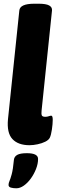

<svg xmlns="http://www.w3.org/2000/svg" viewBox="-20 -774 321 1034"><path d="M139 8Q78 8 47 -25Q16 -58 23 -132L84 -717Q87 -754 165 -754H188Q228 -754 245 -744.5Q262 -735 260 -717L204 -179Q202 -161 205 -153Q208 -145 224 -145Q234 -145 242.5 -148Q251 -151 256 -151Q264 -151 264 -129Q264 -107 259.5 -76.5Q255 -46 248 -32Q242 -20 224 -11Q206 -2 182.5 3Q159 8 139 8ZM68 240Q52 240 39 236.5Q26 233 26 222Q26 212 31 201Q36 190 43 164.5Q50 139 55 86Q57 69 73 60Q89 51 125 51Q185 51 185 82Q185 108 174 136Q163 164 146 187.5Q129 211 108.5 225.5Q88 240 68 240Z"/></svg>

Font: Asap Semi Condensed Semi Condensed Black
Style: Italic
Weight: 900
Width: 4
Italic angle: -6°
Designer: Pablo Cosgaya
Foundry: Omnibus-Type
Version: Version 3.001; ttfautohint (v1.8.4.7-5d5b)